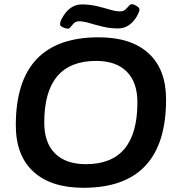

<svg xmlns="http://www.w3.org/2000/svg" viewBox="-20 -884 844 911"><path d="M376 7Q222 7 138.5 -69.5Q55 -146 55 -290Q55 -707 448 -707Q602 -707 685 -631Q768 -555 768 -412Q768 7 376 7ZM388 -105Q632 -105 632 -398Q632 -494 581 -544.5Q530 -595 436 -595Q190 -595 190 -303Q190 -206 241.5 -155.5Q293 -105 388 -105ZM302 -748Q294 -748 279.5 -754Q265 -760 265 -769Q265 -781 274 -797Q310 -863 368 -863Q405 -863 439 -855Q473 -847 501 -838.5Q529 -830 549 -830Q565 -830 574.5 -838.5Q584 -847 591 -855.5Q598 -864 605 -864Q615 -864 628.5 -855.5Q642 -847 642 -838Q642 -835 639 -827Q636 -819 630 -808Q615 -781 592 -765Q569 -749 540 -749Q503 -749 468 -757.5Q433 -766 404 -774.5Q375 -783 355 -783Q340 -783 331 -774Q322 -765 315.5 -756.5Q309 -748 302 -748Z"/></svg>

Font: Asap Semi Expanded Semi Expanded SemiBold
Style: Italic
Weight: 600
Width: 6
Italic angle: -6°
Designer: Pablo Cosgaya
Foundry: Omnibus-Type
Version: Version 3.001; ttfautohint (v1.8.4.7-5d5b)